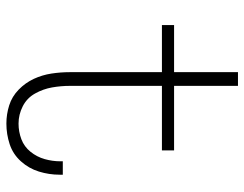

<svg xmlns="http://www.w3.org/2000/svg" viewBox="-104 -672 783 616"><g transform="rotate(90 288.0 -363.5)"><path d="M376 8Q410 8 442 -2.5Q474 -13 497 -38.5Q520 -64 530 -96.5Q540 -129 540 -163Q540 -168 540 -173H497Q497 -169 497 -165Q497 -140 490 -115Q483 -90 466.5 -69.5Q450 -49 426 -40Q402 -31 376 -31Q347 -31 320.5 -44.5Q294 -58 279.5 -84Q265 -110 260 -138.5Q255 -167 255 -196V-491H462V-530H255V-735H211V-530H60V-491H211V-196Q211 -166 215.5 -136.5Q220 -107 232.5 -80Q245 -53 267 -31.5Q289 -10 317.5 -1Q346 8 376 8Z"/></g></svg>

Font: Iosevka Sparkle Extralight
Style: Regular
Weight: 200
Designer: Belleve Invis
Foundry: Belleve Invis
Version: Version 4.5.0; ttfautohint (v1.8.3)